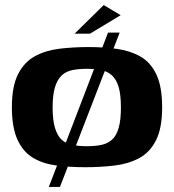

<svg xmlns="http://www.w3.org/2000/svg" viewBox="-20 -654 687 759"><path d="M27 -230Q27 -313 51.5 -361Q76 -409 118.5 -432Q161 -455 216 -461.5Q271 -468 331 -468Q392 -468 444 -460.5Q496 -453 536 -430Q576 -407 598.5 -359Q621 -311 621 -230Q621 -147 596.5 -99Q572 -51 529.5 -28.5Q487 -6 432 0.5Q377 7 317 7Q255 7 202 0Q149 -7 110 -30.5Q71 -54 49 -102Q27 -150 27 -230ZM458 -229Q458 -280 449 -310Q440 -340 422.5 -356Q405 -372 380 -377Q355 -382 324 -382Q292 -382 266.5 -377Q241 -372 224 -356Q207 -340 197.5 -310Q188 -280 188 -229Q188 -179 197.5 -148Q207 -117 224 -101.5Q241 -86 266.5 -81Q292 -76 324 -76Q355 -76 380 -81Q405 -86 422.5 -101.5Q440 -117 449 -148Q458 -179 458 -229ZM173 85 407 -525H453L217 85ZM275 -521 390 -634 457 -594 336 -521Z"/></svg>

Font: r_Genos
Style: Bold
Weight: 700
Designer: Robert E. Leuschke
Foundry: Robert E. Leuschke
Version: Version 2.000;June 29, 2024;FontCreator 14.0.0.2814 32-bit